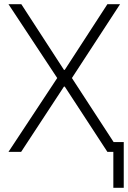

<svg xmlns="http://www.w3.org/2000/svg" viewBox="-20 -727 615 919"><path d="M286.1 -392.6H290L494.1 -707H554.7L324.2 -353.5L523.9 -46.9H572.3V171.9H522.5V0H494.1L290 -312.5H286.1L81.1 0H20.5L253.9 -353.5L20.5 -707H82Z"/></svg>

Font: Pretendard GOV ExtraLight
Style: Regular
Weight: 200
Designer: Base glyphs from Inter by Rasmus Andersson; Hangeul glyphs from Noto Sans CJK(Source Han Sans) by Jang Soo-young and Kan
Foundry: Kil Hyung-jin
Version: Version 1.309